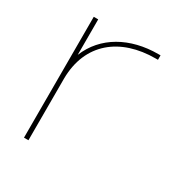

<svg xmlns="http://www.w3.org/2000/svg" viewBox="-133 -655 712 747"><g transform="rotate(30 222.5 -281.5)"><path d="M96.5 -393.6C138.1 -496.5 240.5 -553 366.5 -553H376.5V-533H366.5C207.9 -533 97.5 -446.6 96.5 -286.4V-282V-272V-20V-10H76.5V-20V-272V-282C76.5 -283.4 76.5 -284.7 76.5 -286.1V-543V-553H96.5V-543Z"/></g></svg>

Font: Nordica Plus
Style: NordicaClassicUltraLightCond
Weight: 300
Version: Version 1.01